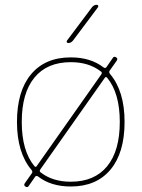

<svg xmlns="http://www.w3.org/2000/svg" viewBox="-20 -770 592 803"><path d="M276 -510Q177 -510 124 -445.5Q71 -381 71 -260Q71 -139 124 -75Q130 -69 134 -76L403 -458Q409 -466 402 -471Q352 -510 276 -510ZM418 -444 149 -62Q143 -54 150 -49Q200 -10 276 -10Q375 -10 428 -74.5Q481 -139 481 -260Q481 -381 428 -445Q422 -451 418 -444ZM113 -45Q118 -51 112 -59Q51 -131 51 -260Q51 -389 110 -459.5Q169 -530 276 -530Q359 -530 413 -488Q420 -483 425 -489L452 -528Q457 -536 466 -530Q474 -525 468 -516L439 -475Q434 -469 440 -461Q501 -389 501 -260Q501 -131 442 -60.5Q383 10 276 10Q193 10 139 -32Q132 -37 127 -31L100 8Q95 16 86 10Q78 5 84 -4ZM265 -590Q261 -590 259.5 -593.5Q258 -597 260 -600L365 -740Q373 -750 385 -750Q389 -750 390.5 -746.5Q392 -743 390 -740L285 -600Q277 -590 265 -590Z"/></svg>

Font: Rounded Mplus 1c Thin
Style: Regular
Weight: 250
Version: Version 1.059.20150529